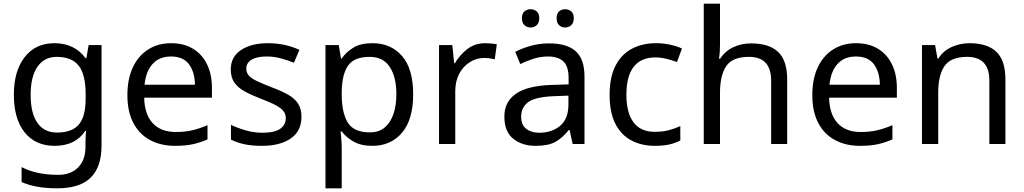

<svg xmlns="http://www.w3.org/2000/svg" viewBox="-20 -780 5547 1040"><path d="M275 -546Q328 -546 370.5 -526Q413 -506 443 -465H448L460 -536H530V9Q530 124 471.5 182Q413 240 290 240Q172 240 97 206V125Q176 167 295 167Q364 167 403.5 126.5Q443 86 443 16V-5Q443 -17 444 -39.5Q445 -62 446 -71H442Q388 10 276 10Q172 10 113.5 -63Q55 -136 55 -267Q55 -395 113.5 -470.5Q172 -546 275 -546ZM287 -472Q220 -472 183 -418.5Q146 -365 146 -266Q146 -167 182.5 -114.5Q219 -62 289 -62Q370 -62 407 -105.5Q444 -149 444 -246V-267Q444 -377 406 -424.5Q368 -472 287 -472Z M907 -546Q976 -546 1025.5 -516Q1075 -486 1101.5 -431.5Q1128 -377 1128 -304V-251H761Q763 -160 807.5 -112.5Q852 -65 932 -65Q983 -65 1022.5 -74.5Q1062 -84 1104 -102V-25Q1063 -7 1023 1.5Q983 10 928 10Q852 10 793.5 -21Q735 -52 702.5 -113.5Q670 -175 670 -264Q670 -352 699.5 -415Q729 -478 782.5 -512Q836 -546 907 -546ZM906 -474Q843 -474 806.5 -433.5Q770 -393 763 -321H1036Q1035 -389 1004 -431.5Q973 -474 906 -474Z M1613 -148Q1613 -70 1555 -30Q1497 10 1399 10Q1343 10 1302.5 1Q1262 -8 1231 -24V-104Q1263 -88 1308.5 -74.5Q1354 -61 1401 -61Q1468 -61 1498 -82.5Q1528 -104 1528 -140Q1528 -160 1517 -176Q1506 -192 1477.5 -208Q1449 -224 1396 -244Q1344 -264 1307 -284Q1270 -304 1250 -332Q1230 -360 1230 -404Q1230 -472 1285.5 -509Q1341 -546 1431 -546Q1480 -546 1522.5 -536.5Q1565 -527 1602 -510L1572 -440Q1538 -454 1501 -464Q1464 -474 1425 -474Q1371 -474 1342.5 -456.5Q1314 -439 1314 -409Q1314 -387 1327 -371.5Q1340 -356 1370.5 -341.5Q1401 -327 1452 -307Q1503 -288 1539 -268Q1575 -248 1594 -219.5Q1613 -191 1613 -148Z M1998 -546Q2097 -546 2157.5 -477Q2218 -408 2218 -269Q2218 -132 2157.5 -61Q2097 10 1997 10Q1935 10 1894.5 -13.5Q1854 -37 1831 -68H1825Q1827 -51 1829 -25Q1831 1 1831 20V240H1743V-536H1815L1827 -463H1831Q1855 -498 1894 -522Q1933 -546 1998 -546ZM1982 -472Q1900 -472 1866.5 -426Q1833 -380 1831 -286V-269Q1831 -170 1863.5 -116.5Q1896 -63 1984 -63Q2033 -63 2064.5 -90Q2096 -117 2111.5 -163.5Q2127 -210 2127 -270Q2127 -362 2091.5 -417Q2056 -472 1982 -472Z M2608 -546Q2623 -546 2640.5 -544.5Q2658 -543 2671 -540L2660 -459Q2647 -462 2631.5 -464Q2616 -466 2602 -466Q2561 -466 2525 -443.5Q2489 -421 2467.5 -380.5Q2446 -340 2446 -286V0H2358V-536H2430L2440 -438H2444Q2470 -482 2511 -514Q2552 -546 2608 -546Z M2954 -545Q3052 -545 3099 -502Q3146 -459 3146 -365V0H3082L3065 -76H3061Q3026 -32 2987.5 -11Q2949 10 2881 10Q2808 10 2760 -28.5Q2712 -67 2712 -149Q2712 -229 2775 -272.5Q2838 -316 2969 -320L3060 -323V-355Q3060 -422 3031 -448Q3002 -474 2949 -474Q2907 -474 2869 -461.5Q2831 -449 2798 -433L2771 -499Q2806 -518 2854 -531.5Q2902 -545 2954 -545ZM2980 -259Q2880 -255 2841.5 -227Q2803 -199 2803 -148Q2803 -103 2830.5 -82Q2858 -61 2901 -61Q2969 -61 3014 -98.5Q3059 -136 3059 -214V-262ZM2807 -681Q2807 -707 2821 -718.5Q2835 -730 2854 -730Q2873 -730 2887 -718.5Q2901 -707 2901 -681Q2901 -656 2887 -643.5Q2873 -631 2854 -631Q2835 -631 2821 -643.5Q2807 -656 2807 -681ZM2995 -681Q2995 -707 3008.5 -718.5Q3022 -730 3041 -730Q3060 -730 3074 -718.5Q3088 -707 3088 -681Q3088 -656 3074 -643.5Q3060 -631 3041 -631Q3022 -631 3008.5 -643.5Q2995 -656 2995 -681Z M3527 10Q3456 10 3400.5 -19Q3345 -48 3313.5 -109Q3282 -170 3282 -265Q3282 -364 3315 -426Q3348 -488 3404.5 -517Q3461 -546 3533 -546Q3574 -546 3612 -537.5Q3650 -529 3674 -517L3647 -444Q3623 -453 3591 -461Q3559 -469 3531 -469Q3373 -469 3373 -266Q3373 -169 3411.5 -117.5Q3450 -66 3526 -66Q3570 -66 3603.5 -75Q3637 -84 3665 -97V-19Q3638 -5 3605.5 2.5Q3573 10 3527 10Z M3880 -537Q3880 -497 3875 -462H3881Q3907 -503 3951.5 -524Q3996 -545 4048 -545Q4146 -545 4195 -498.5Q4244 -452 4244 -349V0H4157V-343Q4157 -472 4037 -472Q3947 -472 3913.5 -421.5Q3880 -371 3880 -277V0H3792V-760H3880Z M4617 -546Q4686 -546 4735.5 -516Q4785 -486 4811.5 -431.5Q4838 -377 4838 -304V-251H4471Q4473 -160 4517.5 -112.5Q4562 -65 4642 -65Q4693 -65 4732.5 -74.5Q4772 -84 4814 -102V-25Q4773 -7 4733 1.5Q4693 10 4638 10Q4562 10 4503.5 -21Q4445 -52 4412.5 -113.5Q4380 -175 4380 -264Q4380 -352 4409.5 -415Q4439 -478 4492.5 -512Q4546 -546 4617 -546ZM4616 -474Q4553 -474 4516.5 -433.5Q4480 -393 4473 -321H4746Q4745 -389 4714 -431.5Q4683 -474 4616 -474Z M5232 -546Q5328 -546 5377 -499.5Q5426 -453 5426 -349V0H5339V-343Q5339 -472 5219 -472Q5130 -472 5096 -422Q5062 -372 5062 -278V0H4974V-536H5045L5058 -463H5063Q5089 -505 5135 -525.5Q5181 -546 5232 -546Z"/></svg>

Font: Noto Sans Wancho
Style: Regular
Weight: 400
Designer: Monotype Design Team
Foundry: Monotype Imaging Inc.
Version: Version 2.001; ttfautohint (v1.8.4.7-5d5b)